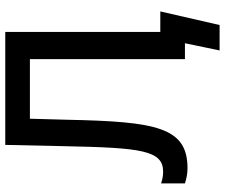

<svg xmlns="http://www.w3.org/2000/svg" viewBox="-84 -656 875 748"><g transform="rotate(-90 354.0 -282.5)"><path d="M72 10C231 10 254 -109 261 -460L265 -604H497V0H559L531 135H630L683 -96H603V-700H163L158 -470C152 -172 142 -85 59 -85C42 -85 28 -88 13 -93V0C32 6 51 10 72 10Z"/></g></svg>

Font: Fixel Display Medium
Style: Regular
Weight: 500
Designer: AlfaBravo + MacPaw
Foundry: Kyrylo Tkachov, Marchela Mozhyna, Serhii Makarenko, Maria Weinstein, Zakhar Kryvoshyya
Version: Version 1.211